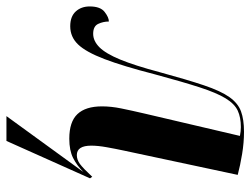

<svg xmlns="http://www.w3.org/2000/svg" viewBox="-116 -474 796 611"><g transform="rotate(90 282.5 -168.0)"><path d="M524 -35Q503 -14 479 -2Q455 10 418 10Q364 10 339.5 -16Q315 -42 315 -94Q315 -123 321.5 -155Q328 -187 338 -230L409 -533Q394 -536 381 -536Q350 -536 328.5 -526Q307 -516 289.5 -487.5Q272 -459 254.5 -405Q237 -351 213 -262Q187 -161 164.5 -102Q142 -43 118 -18Q94 7 60 7Q29 7 13 -10.5Q-3 -28 -3 -55Q-3 -89 14.5 -102.5Q32 -116 45 -116Q45 -98 52.5 -82Q60 -66 84 -66Q107 -66 127 -86Q147 -106 166 -152Q185 -198 206 -277Q230 -365 248 -418.5Q266 -472 285.5 -499.5Q305 -527 331 -536.5Q357 -546 396 -546Q430 -546 466.5 -540Q503 -534 533 -526L456 -165Q450 -137 445 -109Q440 -81 440 -60Q440 -14 470 -14Q485 -14 498.5 -24Q512 -34 539 -63L544 -56L425 210H346Z"/></g></svg>

Font: Noto Serif Display ExtraCondensed
Style: Bold Italic
Weight: 700
Width: 2
Italic angle: -12°
Designer: Monotype Design Team
Foundry: Monotype Imaging Inc.
Version: Version 2.009